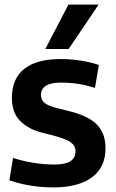

<svg xmlns="http://www.w3.org/2000/svg" viewBox="-20 -809 509 839"><path d="M21 -21 37 -119Q55 -113 77 -107.5Q99 -102 123.5 -98Q148 -94 172 -92Q196 -90 217 -90Q265 -90 287.5 -104.5Q310 -119 310 -148Q310 -164 301 -175.5Q292 -187 274.5 -195.5Q257 -204 231.5 -211.5Q206 -219 173 -227Q138 -235 112 -248.5Q86 -262 67.5 -281Q49 -300 40.5 -325Q32 -350 32 -382Q32 -465 86 -508Q140 -551 246 -551Q279 -551 308 -547.5Q337 -544 363.5 -538.5Q390 -533 412 -525L395 -425Q373 -432 351 -437Q329 -442 303.5 -445Q278 -448 246 -448Q203 -448 181 -434.5Q159 -421 159 -394Q159 -378 167 -367.5Q175 -357 190 -350Q205 -343 227 -337Q249 -331 276 -325Q313 -316 343 -303.5Q373 -291 394.5 -273Q416 -255 428.5 -227.5Q441 -200 441 -161Q441 -124 429.5 -95.5Q418 -67 397 -47Q376 -27 348 -14.5Q320 -2 286 4Q252 10 215 10Q179 10 146 6.5Q113 3 81.5 -4Q50 -11 21 -21ZM178 -595 279 -789H411L280 -595Z"/></svg>

Font: Georama ExtraCondensed Thin SemiBold
Style: Regular
Weight: 600
Version: Version 1.001